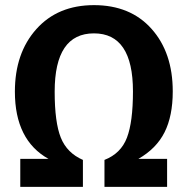

<svg xmlns="http://www.w3.org/2000/svg" viewBox="-20 -728 731 748"><path d="M346 -708Q488 -708 570.5 -615.5Q653 -523 653 -372Q653 -276 621 -212.5Q589 -149 519 -109H631V0H387V-105Q451 -130 474.5 -191.5Q498 -253 498 -372Q498 -598 346 -598Q193 -598 193 -371Q193 -251 217 -191.5Q241 -132 303 -105V0H59V-109H169Q38 -182 38 -371Q38 -521 121.5 -614.5Q205 -708 346 -708Z"/></svg>

Font: Fira Sans SemiBold
Style: Regular
Weight: 600
Designer: bBox Type GmbH & Carrois Corporate GbR & Edenspiekermann AG
Foundry: bBox Type GmbH & Carrois Corporate GbR & Edenspiekermann AG
Version: Version 4.301;PS 004.301;hotconv 1.0.88;makeotf.lib2.5.64775